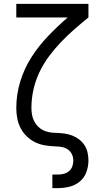

<svg xmlns="http://www.w3.org/2000/svg" viewBox="-20 -755 540 990"><path d="M250 215V145H279Q295 145 310 141Q325 137 336.5 127Q348 117 353 102.5Q358 88 358 73Q358 56 351 41Q344 26 331 16.5Q318 7 301.5 3.5Q285 0 269 0Q242 -1 215 -5Q188 -9 163.5 -20.5Q139 -32 119 -51Q99 -70 86.5 -94Q74 -118 69 -144.5Q64 -171 64 -198Q64 -268 84.5 -335Q105 -402 142.5 -460.5Q180 -519 228.5 -569.5Q277 -620 329 -665H64V-735H436V-665Q399 -635 363 -603.5Q327 -572 294 -537.5Q261 -503 232.5 -464.5Q204 -426 183.5 -383Q163 -340 152.5 -293Q142 -246 142 -198Q142 -181 145 -164Q148 -147 155.5 -131.5Q163 -116 175 -103.5Q187 -91 202.5 -83.5Q218 -76 235 -73Q252 -70 269 -70H270Q291 -69 311.5 -66.5Q332 -64 351.5 -56.5Q371 -49 387.5 -36.5Q404 -24 415.5 -6.5Q427 11 431.5 31.5Q436 52 436 72Q436 103 425.5 132Q415 161 392 180.5Q369 200 339 207.5Q309 215 279 215Z"/></svg>

Font: Iosevka Term Curly
Style: Regular
Weight: 400
Designer: Belleve Invis
Foundry: Belleve Invis
Version: Version 32.3.0